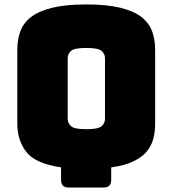

<svg xmlns="http://www.w3.org/2000/svg" viewBox="-20 -755 777 865"><path d="M445 90H291Q272 90 263.5 81.5Q255 73 255 54V-1Q139 -18 98.5 -70.5Q58 -123 58 -198V-530Q58 -576 71.5 -613.5Q85 -651 119.5 -678Q154 -705 215 -720Q276 -735 369 -735Q462 -735 522.5 -720Q583 -705 617.5 -678Q652 -651 665.5 -613.5Q679 -576 679 -530V-198Q679 -160 670 -127.5Q661 -95 639 -70Q617 -45 578.5 -27Q540 -9 481 -1V54Q481 73 472.5 81.5Q464 90 445 90ZM285 -220Q285 -200 300 -186.5Q315 -173 369 -173Q423 -173 438 -186.5Q453 -200 453 -220V-493Q453 -512 438 -525.5Q423 -539 369 -539Q315 -539 300 -525.5Q285 -512 285 -493Z"/></svg>

Font: Bungee
Style: Regular
Weight: 400
Designer: David Jonathan Ross
Foundry: David Jonathan Ross
Version: Version 1.000;PS 1.0;hotconv 1.0.72;makeotf.lib2.5.5900